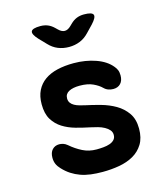

<svg xmlns="http://www.w3.org/2000/svg" viewBox="-117 -874 834 972"><g transform="rotate(-15 300.0 -387.5)"><path d="M300.3 10Q267.5 10 238.8 6.4Q210.1 2.7 185.6 -6.1Q161.1 -14.9 139.3 -29Q117.5 -43.1 98.2 -64Q85.4 -77.1 79 -91.8Q72.6 -106.5 72.6 -124.7Q72.6 -152.3 86.7 -167.3Q100.8 -182.3 123.2 -182.3Q132.8 -182.3 143.6 -179Q154.3 -175.7 164.6 -167.1Q194.5 -141.2 227.5 -124.6Q260.4 -108 300 -108Q317.7 -108 336 -109.7Q354.3 -111.3 369 -116.4Q383.8 -121.4 393.2 -131.2Q402.7 -141 402.7 -157Q402.7 -172 393.2 -182.9Q383.8 -193.9 369 -201.9Q354.3 -210 336 -215.1Q317.7 -220.2 300 -223.9Q262.5 -231.6 225 -241.9Q187.6 -252.3 157.7 -271Q127.8 -289.7 108.9 -320.4Q90.1 -351.2 90.1 -400.4Q90.1 -442.4 105 -472.4Q120 -502.5 147.3 -522Q174.7 -541.6 213.5 -550.8Q252.3 -560 300 -560Q362.2 -560 415.2 -541.3Q468.2 -522.6 496.3 -487.6Q504 -478.7 509 -467.3Q513.9 -455.8 513.9 -439Q513.9 -411.8 499.7 -396.6Q485.5 -381.5 461.3 -381.5Q448.8 -381.5 436.1 -385.7Q423.4 -389.9 413.1 -400.2Q396.8 -416.5 369.3 -429.2Q341.8 -442 300 -442Q282.2 -442 268 -439.2Q253.7 -436.4 243.3 -430.8Q232.8 -425.3 227.5 -416.6Q222.1 -407.9 222.1 -395.8Q222.1 -382.1 229.1 -372.4Q236.1 -362.8 247.4 -356.6Q258.6 -350.3 272.7 -346.4Q286.8 -342.4 300 -339.4Q338 -331.4 379.5 -319.9Q420.9 -308.4 455.4 -288.4Q489.8 -268.4 512.3 -236.2Q534.7 -204 534.7 -154.6Q534.7 -105.7 515 -73.8Q495.2 -41.9 462.8 -23.4Q430.3 -4.9 388 2.6Q345.7 10 300.3 10ZM186 -785Q207.2 -785 224.4 -777.9Q241.5 -770.9 257 -755.7L266.8 -746.2Q283.6 -729.4 300 -729.4Q316.4 -729.4 333.2 -746.2L342.7 -755.4Q358.2 -770.9 375.5 -777.9Q392.8 -785 414 -785Q456.4 -785 462.5 -770.5Q468.5 -756.1 439.6 -725.1L404.9 -689Q383.6 -666.3 357.2 -655.7Q330.8 -645 300 -645Q269.2 -645 242.9 -655.7Q216.7 -666.3 195.4 -689L160.4 -725.4Q131.8 -756.1 137.8 -770.5Q143.9 -785 186 -785Z"/></g></svg>

Font: Maple Mono
Style: Regular
Weight: 400
Monospace: yes
Designer: subframe7536
Version: Version 7.300